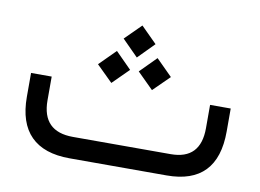

<svg xmlns="http://www.w3.org/2000/svg" viewBox="-67 -681 1053 779"><g transform="rotate(10 460.0 -291.0)"><path d="M261.2 -87.9H664.1Q786.6 -87.9 786.6 -216.3V-312.5H871.6V-217.8Q871.6 0 662.6 0H262.7Q156.7 0 102.8 -54.2Q48.8 -108.4 48.8 -215.8V-314H133.8V-216.3Q133.8 -87.9 261.2 -87.9ZM394.5 -516.6 460.4 -582 525.9 -516.6 460.4 -450.2ZM478 -396 543.9 -462.4 610.4 -396 543.9 -330.6ZM310.1 -396 376.5 -462.4 442.4 -396 376.5 -330.6Z"/></g></svg>

Font: Shabnam FD
Style: Regular
Weight: 400
Foundry: DejaVu fonts team - Redesigned by Saber Rastikerdar - Based on Vazir font
Version: Version 5.00;October 20, 2019;FontCreator 12.0.0.2547 64-bit